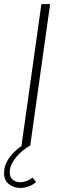

<svg xmlns="http://www.w3.org/2000/svg" viewBox="-50 -717 295 946"><path d="M56 0 154 -697H197L99 0ZM51 209Q17 209 -6.5 190Q-30 171 -30 135Q-30 106 -16.5 80.5Q-3 55 19 33Q41 11 65 -3L99 0Q79 11 61 26Q43 41 29 58Q15 75 6.5 93.5Q-2 112 -2 132Q-2 157 13.5 169Q29 181 49 181Q64 181 80.5 175Q97 169 111 158L128 180Q110 195 90 202Q70 209 51 209Z"/></svg>

Font: Hanken Grotesk ExtraLight
Style: Italic
Weight: 250
Italic angle: -8°
Designer: Alfredo Marco Pradil
Foundry: Hanken Design Co.
Version: Version 3.013